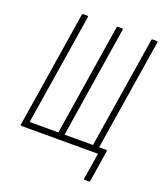

<svg xmlns="http://www.w3.org/2000/svg" viewBox="-147 -751 845 997"><g transform="rotate(20 275.5 -252.0)"><path d="M441 151Q435 151 436 144L459 0H36Q30 0 31 -6L133 -649Q134 -655 140 -655H162Q168 -655 167 -649L69 -34H228L325 -649Q327 -655 332 -655H354Q360 -655 359 -649L262 -34H419L517 -649Q518 -655 524 -655H546Q552 -655 551 -649L453 -34H493Q498 -34 497 -27L470 144Q469 151 463 151Z"/></g></svg>

Font: Sofia Sans Extra Condensed ExtraLight
Style: Italic
Weight: 250
Italic angle: -9°
Version: Version 4.100